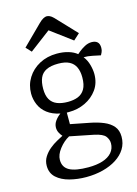

<svg xmlns="http://www.w3.org/2000/svg" viewBox="-130 -777 723 1012"><g transform="rotate(-15 232.0 -270.5)"><path d="M212 166Q165 166 122 155Q79 144 52 119.5Q25 95 25 55Q25 28 38.5 6.5Q52 -15 72 -31.5Q92 -48 112.5 -59Q133 -70 146 -77Q139 -84 131.5 -97.5Q124 -111 124 -127Q124 -147 137 -164.5Q150 -182 166 -193Q123 -202 96 -223Q69 -244 56.5 -273.5Q44 -303 44 -334Q44 -381 68 -419.5Q92 -458 134 -480.5Q176 -503 229 -503Q264 -503 292 -494.5Q320 -486 338 -471Q339 -472 351.5 -482.5Q364 -493 383 -503.5Q402 -514 422 -514Q442 -514 453 -504Q464 -494 464 -472Q464 -459 459.5 -449Q455 -439 452 -434L409 -443Q393 -446 384 -447Q375 -448 361 -448Q378 -426 385.5 -398.5Q393 -371 393 -348Q393 -299 367.5 -263.5Q342 -228 301 -208.5Q260 -189 212 -189H200V-126L302 -106Q344 -98 376.5 -84.5Q409 -71 427.5 -49Q446 -27 446 8Q446 45 428 74Q410 103 378 123.5Q346 144 303.5 155Q261 166 212 166ZM236 119Q281 119 314 108.5Q347 98 365 77Q383 56 383 27Q383 7 369.5 -11Q356 -29 309 -39L179 -65Q148 -48 124 -17Q100 14 100 43Q100 83 133 101Q166 119 236 119ZM221 -242Q253 -242 276.5 -251.5Q300 -261 313.5 -284Q327 -307 327 -348Q327 -380 316.5 -403Q306 -426 283 -438Q260 -450 222 -450Q182 -450 157.5 -438Q133 -426 122.5 -402Q112 -378 112 -342Q112 -306 124.5 -284Q137 -262 161.5 -252Q186 -242 221 -242ZM336 -546 219 -633 105 -547 78 -576 185 -682Q199 -696 210 -701.5Q221 -707 228 -707Q236 -707 245 -703Q254 -699 265 -688L370 -577Z"/></g></svg>

Font: Faustina Light Light
Style: Regular
Weight: 300
Version: Version 1.200